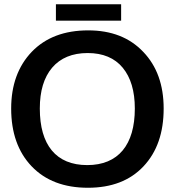

<svg xmlns="http://www.w3.org/2000/svg" viewBox="-20 -866 856 897"><path d="M545.9 -769.5V-846.2H241.2V-769.5ZM390.6 11.2C501 11.2 587.4 -22 650.4 -88.9C713.4 -155.8 744.6 -245.6 744.6 -358.9C744.6 -469.2 712.9 -557.6 648.9 -624C585.4 -690.9 500 -724.1 392.1 -724.1C280.8 -724.1 192.9 -690.9 128.4 -624C64.5 -557.1 32.2 -468.8 32.2 -358.9C32.2 -246.1 64 -155.8 127.9 -88.9C191.9 -22 279.8 11.2 390.6 11.2ZM387.7 -94.7C241.7 -94.7 166 -189 166 -358.9C166 -440.9 185.1 -504.4 223.6 -549.8C262.2 -595.2 317.9 -618.2 389.6 -618.2C460.9 -618.2 515.6 -595.2 553.2 -549.8C590.8 -504.4 609.9 -440.9 609.9 -358.9C609.9 -189.5 532.7 -94.7 387.7 -94.7Z"/></svg>

Font: Ride
Style: Bold
Weight: 700
Version: Version 3.000